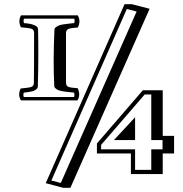

<svg xmlns="http://www.w3.org/2000/svg" viewBox="-20 -807 872 916"><path d="M225.1 54.2 270 65.9 631.8 -752 585 -764.2ZM280.8 88.9 198.2 66.9 574.2 -787.1H608.9L693.8 -765.1L315.9 88.9ZM624.5 -138.7H523.4L624.5 -247.6ZM462.4 -115.7V-94.7H624.5V3.4H701.7V-94.7H755.4V-138.7H701.7V-356.4H670.4ZM442.4 -74.7V-122.6L661.6 -376.5H756.3V-158.7H810.5V-74.7H756.3V23.4H604.5V-74.7ZM160.6 -397.9Q160.6 -392.1 158.7 -387.5Q156.7 -382.8 151.4 -379.4Q146 -376 141.8 -374Q137.7 -372.1 125.7 -369.6Q113.8 -367.2 104.2 -366.2Q94.7 -365.2 93.8 -365.2Q88.9 -354 93.8 -344.2H333Q335 -347.2 335 -354Q335 -360.8 333 -365.2Q329.6 -365.2 296.6 -369.1Q263.7 -373 253.7 -379.2Q243.7 -385.3 241.2 -389.2Q238.8 -393.1 238.8 -397.9Q232.9 -515.1 239.7 -664.1Q239.7 -668.9 241.7 -672.4Q243.7 -675.8 253.9 -682.1Q264.2 -688.5 289.1 -691.7Q314 -694.8 322.3 -695.8Q330.6 -696.8 334 -696.8Q335.9 -701.2 335.9 -708Q335.9 -714.8 334 -717.8H94.7Q89.8 -708 94.7 -696.8Q95.7 -696.8 110.8 -695.1Q126 -693.4 136.5 -689.7Q147 -686 152.3 -682.6Q157.7 -679.2 159.7 -674.6Q161.6 -669.9 161.6 -664.1Q164.6 -554.2 160.6 -397.9ZM294.9 -649.9V-413.1Q294.9 -397 306.4 -392.6Q317.9 -388.2 350.6 -386.2Q365.7 -354 349.6 -328.1H79.6Q64 -354 78.6 -384.8Q118.7 -388.2 130.1 -392.6Q141.6 -397 141.6 -412.1Q142.6 -454.1 142.6 -649.9Q142.6 -665 131.1 -669.4Q119.6 -673.8 79.6 -676.8Q64.9 -708 80.6 -733.9H350.6Q366.7 -708 351.6 -675.8Q318.8 -673.8 307.4 -669.4Q295.9 -665 294.9 -649.9Z"/></svg>

Font: Jacques Francois Shadow
Style: Regular
Weight: 400
Designer: Alexei Vanyashin, Nikita Kanarev (i@xarsok.ru)
Foundry: Cyreal (www.cyreal.org)
Version: Version 1.003